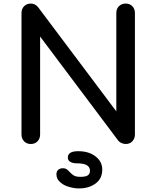

<svg xmlns="http://www.w3.org/2000/svg" viewBox="-20 -801 870 1068"><path d="M151.4 0Q128.9 0 114.3 -14.6Q99.6 -30.3 99.6 -51.8Q99.6 -277.3 99.6 -728.5Q99.6 -752 114.3 -766.6Q128.9 -781.2 151.4 -781.2Q174.8 -781.2 191.4 -761.7Q335.9 -568.4 627 -181.6Q627 -318.4 627 -728.5Q627 -752 641.6 -766.6Q657.2 -781.2 678.7 -781.2Q702.1 -781.2 715.8 -766.6Q730.5 -752 730.5 -728.5Q730.5 -502.9 730.5 -51.8Q730.5 -30.3 715.8 -14.6Q702.1 0 678.7 0Q668.9 0 657.2 -4.9Q646.5 -8.8 638.7 -17.6Q494.1 -210.9 203.1 -597.7Q203.1 -461.9 203.1 -51.8Q203.1 -30.3 188.5 -14.6Q173.8 0 151.4 0ZM418.9 247.1Q391.6 247.1 363.3 238.3Q334 230.5 314.5 211.9Q293.9 195.3 293.9 168Q293.9 153.3 303.7 143.6Q314.5 134.8 329.1 134.8Q343.8 134.8 352.5 141.6Q362.3 149.4 370.1 158.2Q378.9 168 391.6 175.8Q404.3 182.6 426.8 182.6Q456.1 182.6 467.8 174.8Q480.5 167 480.5 148.4Q480.5 127.9 461.9 117.2Q443.4 107.4 405.3 107.4Q383.8 107.4 370.1 98.6Q357.4 90.8 357.4 75.2Q357.4 40 415 40Q474.6 40 511.7 69.3Q548.8 97.7 548.8 142.6Q548.8 192.4 511.7 219.7Q474.6 247.1 418.9 247.1Z"/></svg>

Font: Abed
Style: Bold
Weight: 700
Designer: Johan Aakerlund
Version: Version 3.105